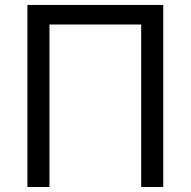

<svg xmlns="http://www.w3.org/2000/svg" viewBox="-20 -747 762 767"><path d="M632.1 -727.3V0H544V-649.1H177.6V0H89.5V-727.3Z"/></svg>

Font: InterMG
Style: Regular
Weight: 400
Designer: Rasmus Andersson
Foundry: rsms
Version: Version 3.019;December 26, 2023;FontCreator 15.0.0.2955 64-b